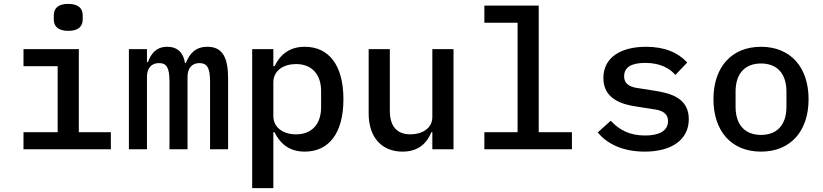

<svg xmlns="http://www.w3.org/2000/svg" viewBox="-20 -769 4240 989"><path d="M332 -610C387 -610 406 -636 406 -669V-690C406 -723 387 -749 331 -749C276 -749 257 -723 257 -690V-669C257 -636 276 -610 332 -610ZM101 0H551V-88H386V-516H101V-428H277V-88H101Z M737 0V-374C737 -421 763 -444 799 -444C838 -444 853 -421 853 -349V0H946V-374C946 -421 972 -444 1007 -444C1046 -444 1062 -421 1062 -349V0H1155V-363C1155 -471 1128 -528 1048 -528C985 -528 956 -491 937 -444H933C925 -496 896 -528 841 -528C785 -528 758 -493 742 -449H737V-516H644V0Z M1279 200H1388V-88H1394C1425 -25 1474 12 1550 12C1671 12 1749 -79 1749 -258C1749 -437 1671 -528 1550 -528C1474 -528 1425 -491 1394 -428H1388V-516H1279ZM1505 -77C1442 -77 1388 -109 1388 -172V-344C1388 -407 1442 -439 1505 -439C1588 -439 1634 -384 1634 -300V-216C1634 -132 1588 -77 1505 -77Z M2207 0H2316V-516H2207V-166C2207 -106 2151 -77 2095 -77C2024 -77 1988 -118 1988 -200V-516H1879V-184C1879 -59 1949 12 2053 12C2138 12 2180 -34 2202 -88H2207Z M2475 0H2926V-88H2755V-740H2475V-652H2646V-88H2475Z M3301 12C3442 12 3528 -51 3528 -155C3528 -262 3438 -288 3356 -301L3274 -314C3231 -319 3195 -332 3195 -376C3195 -422 3231 -445 3304 -445C3385 -445 3432 -414 3459 -383L3520 -447C3473 -498 3404 -528 3308 -528C3176 -528 3088 -472 3088 -367C3088 -262 3179 -231 3260 -220L3342 -207C3386 -202 3421 -188 3421 -145C3421 -94 3374 -71 3303 -71C3226 -71 3171 -98 3126 -147L3059 -87C3108 -27 3189 12 3301 12Z M3900 12C4052 12 4145 -93 4145 -258C4145 -423 4052 -528 3900 -528C3748 -528 3655 -423 3655 -258C3655 -93 3748 12 3900 12ZM3900 -74C3820 -74 3769 -123 3769 -219V-297C3769 -393 3820 -442 3900 -442C3980 -442 4031 -393 4031 -297V-219C4031 -123 3980 -74 3900 -74Z"/></svg>

Font: IBM Mono Medium
Style: Regular
Weight: 500
Monospace: yes
Designer: Mike Abbink, Paul van der Laan, Pieter van Rosmalen
Foundry: Bold Monday
Version: Version 2.3